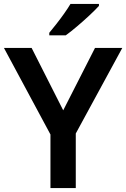

<svg xmlns="http://www.w3.org/2000/svg" viewBox="-20 -958 643 978"><path d="M302 -396 464 -714H603L366 -278V0H237V-273L0 -714H141ZM484 -928Q467 -909 436.5 -880.5Q406 -852 373 -824Q340 -796 315 -778H231V-791Q246 -809 266.5 -835Q287 -861 306.5 -888.5Q326 -916 339 -938H484Z"/></svg>

Font: Noto Sans Lao Looped SemiBold
Style: Regular
Weight: 600
Designer: Mark Frömberg, Ben Mitchell
Foundry: The Fontpad Ltd
Version: Version 1.002; ttfautohint (v1.8.4.7-5d5b)